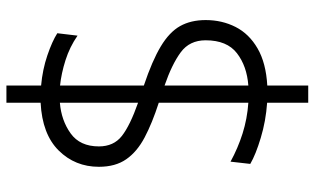

<svg xmlns="http://www.w3.org/2000/svg" viewBox="-211 -632 980 598"><g transform="rotate(-90 279.0 -333.0)"><path d="M258 137V9Q201 5 148.8 -10.8Q96.5 -26.5 67.5 -43.5L74.5 -105Q116.5 -82 162.2 -67.5Q208 -53 258 -49.5V-328.5Q194.5 -349 150 -372.5Q105.5 -396 82 -429.8Q58.5 -463.5 58.5 -515Q58.5 -589 109.2 -640.2Q160 -691.5 258 -696.5V-803H311.5V-695Q361.5 -690.5 405.5 -675.5Q449.5 -660.5 474.5 -644.5L467 -581.5Q431.5 -606 390.5 -619Q349.5 -632 311.5 -636V-375Q389 -349 433.5 -322.2Q478 -295.5 496.8 -262Q515.5 -228.5 515.5 -182.5Q515.5 -131.5 494 -89.2Q472.5 -47 427.2 -20.8Q382 5.5 311.5 9.5V137ZM122 -515Q122 -469 154.5 -443.5Q187 -418 258 -393V-636.5Q203 -632 162.5 -603Q122 -574 122 -515ZM452.5 -182.5Q452.5 -232.5 415.2 -260Q378 -287.5 311.5 -310.5V-49.5Q372 -54 412.2 -85Q452.5 -116 452.5 -182.5Z"/></g></svg>

Font: Heraclito Light
Style: Regular
Weight: 300
Designer: Kostas Bartsokas (font) & Cristiano Sobral (main changes)
Foundry: Kostas Bartsokas (font) & Cristiano Sobral (main changes)
Version: Version 1.00;July 8, 2020;FontCreator 13.0.0.2655 64-bit